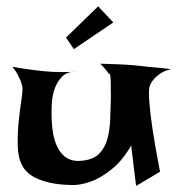

<svg xmlns="http://www.w3.org/2000/svg" viewBox="-20 -664 571 618"><path d="M19.5 -449.2Q44.9 -444.3 64 -441.9Q83 -439.5 96.7 -437.5Q112.3 -435.5 124 -434.6Q135.7 -433.6 151.4 -432.6Q177.7 -431.6 225.6 -432.6Q197.3 -434.6 181.2 -418.5Q165 -402.3 157.2 -381.8Q147.5 -357.4 146.5 -325.2Q144.5 -282.2 148.9 -247.6Q153.3 -212.9 165.5 -189Q177.7 -165 198.2 -153.8Q218.8 -142.6 251 -147.5Q283.2 -152.3 300.3 -170.4Q317.4 -188.5 325.2 -215.3Q333 -242.2 334.5 -276.4Q335.9 -310.5 336.9 -347.7Q336.9 -384.8 336.4 -400.9Q335.9 -417 335 -421.9Q334 -426.8 332 -426.3Q330.1 -425.8 327.1 -430.7Q325.2 -434.6 321.3 -438.5Q318.4 -442.4 313.5 -447.8Q308.6 -453.1 302.7 -459Q328.1 -458 348.1 -457.5Q368.2 -457 381.8 -456.1Q397.5 -455.1 409.2 -454.1Q419.9 -453.1 437.5 -451.2Q452.1 -449.2 475.6 -447.3Q499 -445.3 531.2 -441.4Q508.8 -436.5 495.1 -426.8Q481.4 -417 473.6 -407.2Q464.8 -396.5 460.9 -383.8Q458 -367.2 460.9 -333Q462.9 -302.7 470.7 -250Q478.5 -197.3 495.1 -111.3L418 -65.4L402.3 -195.3Q374 -147.5 342.3 -121.6Q310.5 -95.7 283.2 -84Q251 -70.3 220.7 -68.4Q180.7 -68.4 151.9 -73.7Q123 -79.1 102.5 -87.9Q82 -96.7 69.8 -107.9Q57.6 -119.1 51.8 -130.9Q38.1 -155.3 37.1 -193.8Q36.1 -232.4 40 -271Q43.9 -309.6 48.8 -341.8Q53.7 -374 51.8 -385.7Q49.8 -394.5 45.9 -405.3Q42 -414.1 36.1 -425.3Q30.3 -436.5 19.5 -449.2ZM192.4 -543 295.9 -643.6 344.7 -591.8 217.8 -505.9Z"/></svg>

Font: Irish Grover
Style: Regular
Weight: 400
Designer: Squid
Foundry: Font Diner, Inc DBA Sideshow
Version: Version 1.001